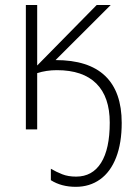

<svg xmlns="http://www.w3.org/2000/svg" viewBox="-20 -513 533 761"><path d="M127.4 0H82.5V-493.2H127.4V-253.4L363.3 -493.2H418.9L200.2 -274.9Q331.1 -274.9 396.7 -212.2Q462.4 -149.4 462.4 -25.9Q462.4 54.2 440.2 111.3Q418 168.5 376.7 198Q335.4 227.5 280.3 227.5Q223.1 227.5 181.6 201.2V155.8Q203.1 168.5 226.6 177.7Q250 187 281.7 187Q346.2 187 380.6 132.3Q415 77.6 415 -26.9Q415 -128.9 361.8 -181.9Q308.6 -234.9 205.6 -234.9Q163.6 -234.9 127.4 -223.1Z"/></svg>

Font: Bpm'online Open Sans Light
Style: Regular
Weight: 300
Foundry: Ascender Corporation
Version: Version 1.10